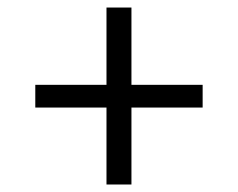

<svg xmlns="http://www.w3.org/2000/svg" viewBox="-20 -598 628 507"><path d="M327.1 -110.8H261.2V-314H73.2V-374H261.2V-578.1H327.1V-374H515.1V-314H327.1Z"/></svg>

Font: Sora Light
Style: Regular
Weight: 300
Designer: Jonathan Barnbrook, Julián Moncada
Foundry: Barnbrook Fonts
Version: Version 2.000